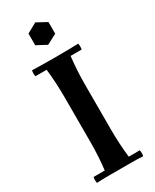

<svg xmlns="http://www.w3.org/2000/svg" viewBox="-232 -978 841 1040"><g transform="rotate(-30 188.5 -458.0)"><path d="M44 2Q40 -17 44 -35H114Q119 -78 121.5 -121.5Q124 -165 124 -210V-490Q124 -535 121.5 -578.5Q119 -622 114 -665H44Q40 -684 44 -702Q79 -701 117 -700.5Q155 -700 189 -700Q224 -700 261.5 -700.5Q299 -701 333 -702Q337 -684 333 -665H264Q259 -622 256.5 -578.5Q254 -535 254 -490V-210Q254 -165 256.5 -121.5Q259 -78 264 -35H333Q337 -17 333 2Q299 0 261.5 0Q224 0 189 0Q155 0 117 0Q79 0 44 2ZM189 -918 252 -884V-811L189 -778L127 -811V-884Z"/></g></svg>

Font: Poltawski Nowy SemiBold
Style: Regular
Weight: 600
Version: Version 1.001;gftools[0.9.25]